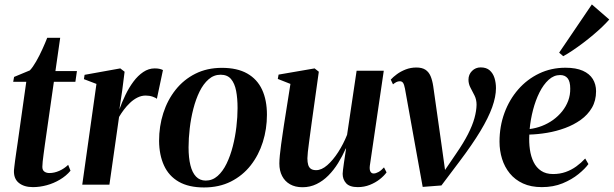

<svg xmlns="http://www.w3.org/2000/svg" viewBox="-20 -833 2768 866"><path d="M182.5 -181Q179 -156 176.5 -136.8Q174 -117.5 172.5 -104Q171 -90.5 171 -80.5Q171 -65.5 180.2 -59Q189.5 -52.5 202.5 -52.5Q225 -52.5 247.5 -62.5Q270 -72.5 287.5 -89.5L298 -63Q278.5 -39.5 250.2 -22.8Q222 -6 190.5 2.5Q159 11 128.5 11Q88.5 11 64.8 -8.2Q41 -27.5 43 -65.5Q43.5 -71.5 44.8 -82.2Q46 -93 48 -108.2Q50 -123.5 53 -143.5Q56 -163.5 59.5 -188L98.5 -464H39.5L43.5 -486L114.5 -515.5Q128 -529.5 143 -555.8Q158 -582 171.2 -611.2Q184.5 -640.5 193 -662.5H251.5L230 -512.5H327L320 -464H223Z M351 0 415 -454.5 358.5 -476 361.5 -495.5 522.5 -524.5 542 -509.5 531 -423 518.5 -339.5Q530 -372 545.8 -404.8Q561.5 -437.5 581.8 -464.8Q602 -492 626.2 -508.2Q650.5 -524.5 677.5 -524.5Q692.5 -524.5 701.5 -522Q710.5 -519.5 715 -517L687.5 -387Q684 -391.5 669 -396.8Q654 -402 637 -402Q618 -402 600 -393Q582 -384 566.5 -369.2Q551 -354.5 538.5 -337.8Q526 -321 517 -305.5L473.5 0Z M981 -527Q1050 -527 1095 -501.5Q1140 -476 1162 -428.8Q1184 -381.5 1184 -315.5Q1184 -251.5 1165.5 -192.5Q1147 -133.5 1110.8 -87.2Q1074.5 -41 1021.5 -14.2Q968.5 12.5 900 12.5Q831.5 12.5 786.5 -13.2Q741.5 -39 719.8 -86.5Q698 -134 697.5 -197.5Q697.5 -263.5 716.5 -322.8Q735.5 -382 772 -428Q808.5 -474 861.2 -500.5Q914 -527 981 -527ZM975 -496Q944.5 -496 920.8 -475.2Q897 -454.5 880 -419.8Q863 -385 852 -342Q841 -299 835.8 -254Q830.5 -209 830.5 -168.5Q830.5 -121.5 838.8 -88Q847 -54.5 864.2 -36.5Q881.5 -18.5 908 -18.5Q938 -18.5 961.5 -39.2Q985 -60 1002 -95Q1019 -130 1030 -173Q1041 -216 1046.2 -260.8Q1051.5 -305.5 1051.5 -345.5Q1051.5 -389.5 1045 -423.2Q1038.5 -457 1022 -476.5Q1005.5 -496 975 -496Z M1344.5 11.5Q1311.5 11.5 1288.2 -1.8Q1265 -15 1252.5 -39Q1240 -63 1240 -95.5Q1240 -110 1242.2 -132.8Q1244.5 -155.5 1248 -181.8Q1251.5 -208 1255.2 -231.8Q1259 -255.5 1261 -271L1290 -454.5L1233 -477L1236.5 -496.5L1399 -524.5L1418 -509.5L1386 -281Q1383.5 -262.5 1380.2 -238.2Q1377 -214 1373.8 -190.2Q1370.5 -166.5 1368.5 -147.5Q1366.5 -128.5 1366.5 -119Q1366.5 -101 1370.2 -89Q1374 -77 1382.8 -71.2Q1391.5 -65.5 1406 -65.5Q1430.5 -65.5 1456.2 -88Q1482 -110.5 1505.5 -147Q1529 -183.5 1545.5 -225L1588.5 -514H1711L1648 -85Q1646 -68 1650.8 -59.2Q1655.5 -50.5 1665 -50.5Q1675 -50.5 1687.2 -57.2Q1699.5 -64 1712 -78L1723.5 -55.5Q1712 -39.5 1692.5 -24.2Q1673 -9 1647.8 1Q1622.5 11 1594 11Q1557 11 1541.2 -6.5Q1525.5 -24 1525.5 -49Q1525.5 -53.5 1527 -66.5Q1528.5 -79.5 1531 -96.5Q1533.5 -113.5 1536.2 -131.2Q1539 -149 1541 -163H1539.5Q1524.5 -129 1505 -97.5Q1485.5 -66 1461.2 -41.5Q1437 -17 1407.8 -2.8Q1378.5 11.5 1344.5 11.5Z M1806.5 -433.5Q1803 -452 1798 -459.2Q1793 -466.5 1783.5 -466.5Q1775 -466.5 1767.8 -462.8Q1760.5 -459 1752.5 -452.5L1742.5 -474Q1753.5 -486 1770.5 -498.5Q1787.5 -511 1810 -519.8Q1832.5 -528.5 1858 -528.5Q1883.5 -528.5 1898.8 -518.5Q1914 -508.5 1922 -489.8Q1930 -471 1934 -444.5L1973 -169.5L1990 -47L1960.5 -27L2037 -139.5Q2070.5 -188 2090.8 -227.8Q2111 -267.5 2120 -300.2Q2129 -333 2129.5 -360.5Q2129.5 -383.5 2120.5 -401.8Q2111.5 -420 2102.2 -437.2Q2093 -454.5 2093 -473.5Q2093 -497 2109 -513Q2125 -529 2148 -529Q2174 -529 2189 -515.5Q2204 -502 2210.5 -480.8Q2217 -459.5 2217 -435.5Q2217 -397 2200 -349.5Q2183 -302 2146.8 -241.8Q2110.5 -181.5 2052 -104L1971 3.5L1886.5 10L1858 -147.5Z M2634 -93Q2619 -72 2589.2 -47.8Q2559.5 -23.5 2517.8 -6.2Q2476 11 2424 11Q2375 11 2339 -5.5Q2303 -22 2279.5 -50.8Q2256 -79.5 2244.5 -116.5Q2233 -153.5 2233 -194Q2233 -263 2255.2 -323.5Q2277.5 -384 2317.5 -429.8Q2357.5 -475.5 2411.8 -501.5Q2466 -527.5 2530.5 -527.5Q2578 -527.5 2608.5 -514Q2639 -500.5 2653.8 -476.5Q2668.5 -452.5 2668.5 -421.5Q2668.5 -379 2649.8 -347Q2631 -315 2599.5 -292.5Q2568 -270 2528.8 -255.5Q2489.5 -241 2447.8 -234Q2406 -227 2367.5 -226Q2365.5 -191 2370 -159Q2374.5 -127 2386.8 -102Q2399 -77 2420.8 -62.5Q2442.5 -48 2474.5 -48Q2505 -48 2531.2 -57.2Q2557.5 -66.5 2579.5 -82.5Q2601.5 -98.5 2619.5 -118ZM2506.5 -494.5Q2478 -494.5 2454.5 -473Q2431 -451.5 2413.2 -416Q2395.5 -380.5 2384.2 -337.2Q2373 -294 2369 -251Q2397.5 -254.5 2424.5 -265Q2451.5 -275.5 2474.8 -292.2Q2498 -309 2515.5 -330.8Q2533 -352.5 2542.8 -378.5Q2552.5 -404.5 2552 -433.5Q2552 -465.5 2540.2 -480Q2528.5 -494.5 2506.5 -494.5ZM2502 -595.5 2649.5 -813 2728 -745Q2715 -730 2696.5 -712.2Q2678 -694.5 2655.8 -675.8Q2633.5 -657 2610 -639.2Q2586.5 -621.5 2563.5 -606Q2540.5 -590.5 2520.5 -579.5Z"/></svg>

Font: Merriweather 120pt SemiBold
Style: Italic
Weight: 600
Italic angle: -7.8°
Version: Version 2.101